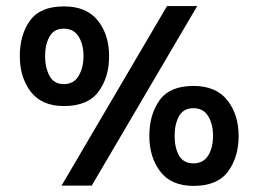

<svg xmlns="http://www.w3.org/2000/svg" viewBox="-20 -621 847 630"><path d="M182 -12 528 -601H627L281 -12ZM45 -437Q45 -507 78.5 -553.5Q112 -600 190 -600Q264 -600 301 -553.5Q338 -507 338 -437Q338 -367 303 -320Q268 -273 190 -273Q117 -273 81 -320Q45 -367 45 -437ZM128 -437Q128 -399 142.5 -372Q157 -345 189 -345Q222 -345 238 -372Q254 -399 254 -437Q254 -475 238 -501Q222 -527 189 -527Q157 -527 142.5 -501Q128 -475 128 -437ZM470 -175Q470 -245 503.5 -292Q537 -339 615 -339Q689 -339 726 -292Q763 -245 763 -175Q763 -105 728 -58Q693 -11 615 -11Q542 -11 506 -58Q470 -105 470 -175ZM553 -175Q553 -136 567.5 -110.5Q582 -85 615 -85Q647 -85 663 -110.5Q679 -136 679 -175Q679 -214 663 -240Q647 -266 615 -266Q582 -266 567.5 -240Q553 -214 553 -175Z"/></svg>

Font: Noto Sans Gunjala Gondi Semibold
Style: Regular
Weight: 600
Designer: Ek Type
Foundry: Ek Type
Version: Version 1.004; ttfautohint (v1.8.4.7-5d5b)